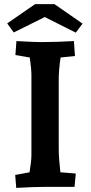

<svg xmlns="http://www.w3.org/2000/svg" viewBox="-20 -910 445 935"><path d="M54 -58 124 -71Q133 -127 133 -155V-551Q133 -572 125 -630L55 -642L60 -710Q150 -705 179 -705Q252 -705 340 -710L345 -637L275 -630Q266 -569 266 -521V-185Q266 -141 274 -71L349 -65L343 0H204Q141 0 59 5ZM198 -827 47 -752 15 -796 151 -890H245L382 -795L349 -751Z"/></svg>

Font: Andada Pro ExtraBold
Style: Regular
Weight: 800
Designer: Carolina Giovagnoli
Foundry: Huerta Tipografica
Version: Version 3.005; ttfautohint (v1.8.4)